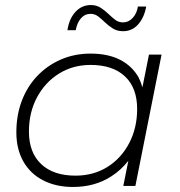

<svg xmlns="http://www.w3.org/2000/svg" viewBox="-20 -739 715 763"><path d="M270 4Q203 4 152 -22Q101 -48 73 -97Q45 -146 45 -213Q45 -281 66.5 -338Q88 -395 128 -437Q168 -479 222 -502.5Q276 -526 340 -526Q409 -526 457 -501.5Q505 -477 531 -431Q540 -413 546 -392L572 -522H622L518 0H470L490 -100Q461 -63 422 -38Q357 4 270 4ZM280 -41Q351 -41 406 -75Q461 -109 493 -169.5Q525 -230 525 -306Q525 -390 476.5 -435.5Q428 -481 340 -481Q270 -481 214.5 -446.5Q159 -412 127 -352Q95 -292 95 -216Q95 -133 143.5 -87Q192 -41 280 -41ZM469 -615Q446 -615 429 -625.5Q412 -636 398 -649.5Q384 -663 370.5 -673.5Q357 -684 340 -684Q317 -684 301.5 -666Q286 -648 281 -619H248Q255 -665 280 -692Q305 -719 341 -719Q363 -719 379.5 -708.5Q396 -698 410 -684.5Q424 -671 437.5 -660.5Q451 -650 469 -650Q491 -650 507.5 -668Q524 -686 528 -713H561Q553 -669 529 -642Q505 -615 469 -615Z"/></svg>

Font: Montserrat Thin Light
Style: Italic
Weight: 300
Italic angle: -11.3°
Version: Version 9.000